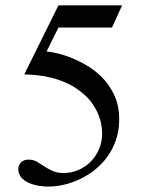

<svg xmlns="http://www.w3.org/2000/svg" viewBox="-20 -682 540 714"><path d="M396.5 -579.6H197.3L153.3 -490.7Q168.9 -489.3 195.1 -483.2Q221.2 -477.1 251.2 -464.6Q281.2 -452.1 311.8 -432.9Q342.3 -413.6 367.2 -386Q392.1 -358.4 407.7 -322Q423.3 -285.6 423.3 -238.8Q423.3 -197.3 411.6 -162.6Q399.9 -127.9 379.9 -100.1Q359.9 -72.3 333.7 -51.3Q307.6 -30.3 278.3 -16.4Q249 -2.4 219 4.6Q189 11.7 161.6 11.7Q133.3 11.7 111.8 6.3Q90.3 1 76.2 -7.8Q62 -16.6 54.9 -28.3Q47.9 -40 47.9 -53.2Q47.9 -57.1 49.3 -63Q50.8 -68.8 54.9 -74.5Q59.1 -80.1 66.7 -84.2Q74.2 -88.4 86.4 -88.4Q104 -88.4 117.2 -80.6Q130.4 -72.8 144.3 -63.5Q158.2 -54.2 175.3 -46.4Q192.4 -38.6 216.8 -38.6Q245.1 -38.6 271 -49.6Q296.9 -60.5 316.7 -80.3Q336.4 -100.1 348.1 -127.2Q359.9 -154.3 359.9 -186.5Q359.9 -201.7 356.4 -220.2Q353 -238.8 344.7 -258.5Q336.4 -278.3 322.3 -298.3Q308.1 -318.4 286.6 -335.9Q259.8 -358.4 231.2 -371.6Q202.6 -384.8 174.6 -392.1Q146.5 -399.4 119.9 -402.1Q93.3 -404.8 70.3 -405.3L197.3 -662.1H434.1Z"/></svg>

Font: Goda
Style: Regular
Weight: 400
Version: 1.0.5